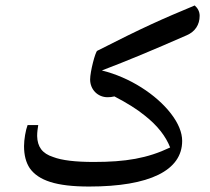

<svg xmlns="http://www.w3.org/2000/svg" viewBox="-20 -818 768 703"><path d="M306 -135C528 -135 647 -194 647 -302C647 -333 633 -367 606 -402C552 -472 455 -535 353 -560C445 -595 541 -635 664 -689C694 -702 711 -727 711 -760C711 -776 704 -788 693 -798C573 -748 509 -720 336 -632C329 -628 310 -556 310 -527C310 -490 338 -462 374 -462C382 -462 391 -463 399 -465C445 -441 482 -418 510 -395C557 -358 587 -319 603 -278C519 -238 440 -225 323 -225C256 -225 206 -231 175 -243C134 -256 117 -281 116 -320C116 -334 118 -348 120 -360H81C74 -342 68 -307 68 -283C68 -250 75 -223 89 -202C121 -157 186 -135 306 -135Z"/></svg>

Font: Noto Naskh Arabic UI Medium
Style: Regular
Weight: 500
Designer: Monotype Design Team, David Williams, Mohamad Dakak and Nizar Qandah
Foundry: Monotype Imaging Inc.
Version: Version 2.014